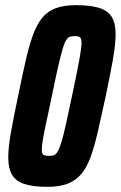

<svg xmlns="http://www.w3.org/2000/svg" viewBox="-20 -716 468 744"><path d="M164 8Q108 8 74.5 -3Q41 -14 26.5 -39Q12 -64 12 -105Q12 -145 22.5 -204Q33 -263 50 -343Q66 -422 79.5 -481Q93 -540 108 -581Q123 -622 144 -647.5Q165 -673 196.5 -684.5Q228 -696 275 -696Q332 -696 365.5 -685Q399 -674 413.5 -649.5Q428 -625 428 -584Q428 -544 417.5 -485Q407 -426 390 -345Q374 -270 360.5 -211.5Q347 -153 332.5 -111.5Q318 -70 296.5 -43.5Q275 -17 243 -4.5Q211 8 164 8ZM170 -112Q181 -112 188.5 -114.5Q196 -117 203 -128Q210 -139 217.5 -163.5Q225 -188 235 -232Q245 -276 259 -344Q279 -438 287.5 -485Q296 -532 296 -550Q296 -563 293 -568Q290 -573 284.5 -574.5Q279 -576 269 -576Q258 -576 250.5 -573.5Q243 -571 236 -560Q229 -549 222 -524.5Q215 -500 205 -456.5Q195 -413 181 -344Q168 -281 159 -240Q150 -199 146 -174.5Q142 -150 142 -137Q142 -125 145 -120Q148 -115 154.5 -113.5Q161 -112 170 -112Z"/></svg>

Font: Saira ExtraCondensed ExtraBold
Style: Italic
Weight: 800
Width: 2
Italic angle: -12°
Designer: Hector Gatti with collaboration of the Omnibus-Type team
Foundry: Omnibus-Type
Version: Version 1.101